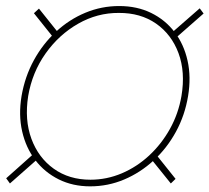

<svg xmlns="http://www.w3.org/2000/svg" viewBox="-20 -623 711 652"><path d="M286.1 9.8Q227.1 9.8 179.4 -13.9Q131.8 -37.6 99.9 -79.3Q67.9 -121.1 55.2 -177Q42.5 -232.9 53.2 -296.9Q64.5 -362.8 95 -418.5Q125.5 -474.1 170.4 -515.6Q215.3 -557.1 270 -579.8Q324.7 -602.5 384.8 -602.5Q445.3 -602.5 493.2 -579.1Q541 -555.7 572.8 -514.2Q604.5 -472.7 616.9 -417Q629.4 -361.3 618.7 -296.9Q607.9 -231.4 577.4 -175.5Q546.9 -119.6 501.7 -78.1Q456.5 -36.6 401.6 -13.4Q346.7 9.8 286.1 9.8ZM287.1 -12.7Q342.3 -12.7 393.6 -34.4Q444.8 -56.2 486.8 -95.2Q528.8 -134.3 557.4 -185.8Q585.9 -237.3 596.2 -296.9Q609.9 -378.4 586.2 -442.4Q562.5 -506.3 509.8 -543Q457 -579.6 383.3 -579.1Q310.5 -579.6 245.4 -542.5Q180.2 -505.4 134.8 -441.4Q89.4 -377.4 75.7 -296.9Q63 -215.8 86.7 -151.6Q110.4 -87.4 162.6 -50Q214.8 -12.7 287.1 -12.7ZM570.8 -488.8 557.6 -506.8 658.2 -594.7 671.4 -577.1ZM560.1 0 489.3 -87.9 505.9 -103.5 576.2 -15.6ZM13.7 0 1 -17.6 99.6 -105.5 113.3 -87.9ZM165.5 -490.2 95.2 -578.1 112.3 -593.8 182.6 -505.9Z"/></svg>

Font: Inter 18pt Thin
Style: Italic
Weight: 250
Italic angle: -9.3988°
Version: Version 4.001;git-66647c0bb